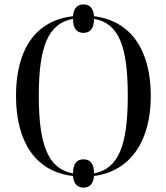

<svg xmlns="http://www.w3.org/2000/svg" viewBox="-20 -796 759 876"><path d="M361 60C389 60 406 43 409 7C576 -15 668 -153 668 -358C668 -568 577 -701 409 -722C406 -759 389 -776 361 -776C333 -776 316 -759 313 -722C138 -702 53 -565 53 -359C53 -154 138 -13 313 7C316 43 333 60 361 60ZM313 -5C201 -25 157 -132 157 -358C157 -585 200 -689 313 -710C313 -666 330 -646 361 -646C392 -646 409 -667 409 -710C522 -690 563 -586 563 -358C563 -131 520 -26 409 -5C409 -49 392 -69 361 -69C330 -69 313 -49 313 -5Z"/></svg>

Font: Noto Serif Display SemiCondensed
Style: Regular
Weight: 400
Width: 4
Designer: Monotype Design Team
Foundry: Monotype Imaging Inc.
Version: Version 2.009